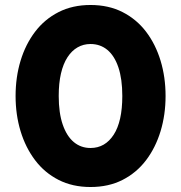

<svg xmlns="http://www.w3.org/2000/svg" viewBox="-20 -735 726 770"><path d="M343 15Q271 15 215 -13.5Q159 -42 120.8 -92.5Q82.5 -143 62.5 -209Q42.5 -275 42.5 -350Q42.5 -425.5 62.5 -491.5Q82.5 -557.5 120.8 -607.8Q159 -658 215 -686.5Q271 -715 343 -715Q415.5 -715 471.5 -686.5Q527.5 -658 565.8 -607.8Q604 -557.5 624 -491.5Q644 -425.5 644 -350Q644 -275 624 -209Q604 -143 565.8 -92.5Q527.5 -42 471.5 -13.5Q415.5 15 343 15ZM343 -141.5Q372.5 -141.5 395.8 -155Q419 -168.5 436 -194.8Q453 -221 461.8 -260Q470.5 -299 470.5 -350Q470.5 -418 454.8 -464.8Q439 -511.5 410.5 -535Q382 -558.5 343 -558.5Q314.5 -558.5 291 -545Q267.5 -531.5 250.5 -505.2Q233.5 -479 224.5 -440.2Q215.5 -401.5 215.5 -350Q215.5 -282 231.5 -235.5Q247.5 -189 276 -165.2Q304.5 -141.5 343 -141.5Z"/></svg>

Font: Geologica ExtraBold
Style: Regular
Weight: 800
Designer: Sindre Bremnes, Frode Helland
Foundry: Monokrom Skriftforlag AS
Version: Version 1.010;gftools[0.9.28]